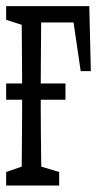

<svg xmlns="http://www.w3.org/2000/svg" viewBox="-22 -542 321 610"><path d="M-2.4 -225.1V-276.9H186V-225.1ZM45.9 47.4Q46.9 20 47.1 -24.7Q47.4 -69.3 47.9 -117.7Q48.3 -166 48.3 -204.1V-271Q48.3 -309.6 47.9 -357.7Q47.4 -405.8 47.1 -450.7Q46.9 -495.6 45.9 -522.5H109.9Q108.9 -495.6 108.6 -450.7Q108.4 -405.8 107.9 -357.4Q107.4 -309.1 107.4 -271V-204.1Q107.4 -165.5 107.9 -117.4Q108.4 -69.3 108.9 -24.7Q109.4 20 109.9 47.4ZM77.6 -470.7V-522.5H261.7L266.6 -315.9H234.4L204.1 -522.5L244.1 -470.7ZM-2.4 47.4V4.4L68.4 -20H84L166 4.4V47.4ZM-2.4 -479V-522.5H77.6V-455.1H72.3Z"/></svg>

Font: Scarab Serif
Style: Condensed
Weight: 400
Designer: John Roberts
Foundry: Scarab
Version: 1.0